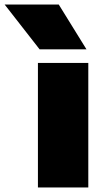

<svg xmlns="http://www.w3.org/2000/svg" viewBox="-114 -828 462 848"><path d="M53.5 0V-550H276V0ZM61 -610 -93.5 -808H145.5L268 -610Z"/></svg>

Font: Encode Sans SemiExpanded Black
Style: Regular
Weight: 900
Width: 6
Designer: Multiple Designers
Foundry: Impallari Type
Version: Version 3.002